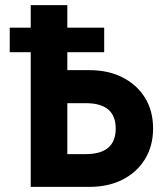

<svg xmlns="http://www.w3.org/2000/svg" viewBox="-20 -730 640 750"><path d="M18 -526V-622H100V-710H243V-622H387V-526H243V-456H329Q403 -456 459 -427.5Q515 -399 546.5 -348Q578 -297 578 -228Q578 -160 546.5 -108.5Q515 -57 459 -28.5Q403 0 329 0H100V-526ZM243 -327V-128H315Q432 -128 432 -228Q432 -327 315 -327Z"/></svg>

Font: Geist Mono
Style: Bold
Weight: 700
Monospace: yes
Designer: Basement.studio, Andrés Briganti, Mateo Zaragoza
Foundry: Basement.studio, Vercel, Andrés Briganti, Guido Ferreyra, Mateo Zaragoza
Version: Version 1.500; ttfautohint (v1.8.4.7-5d5b)